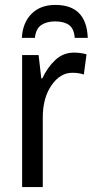

<svg xmlns="http://www.w3.org/2000/svg" viewBox="-20 -761 385 781"><path d="M69 -607H122Q126 -645 148.5 -659.5Q171 -674 204 -674Q240 -674 260.5 -659.5Q281 -645 284 -607H337Q332 -741 205 -741Q144 -741 108 -704.5Q72 -668 69 -607ZM152 -442H148L137 -537H70V0H154V-283Q154 -363 189.5 -414Q225 -465 274 -465Q300 -465 321 -458L332 -540Q308 -547 281 -547Q237 -547 205 -517Q173 -487 152 -442Z"/></svg>

Font: Noto Sans Display SemiCondensed
Style: Regular
Weight: 400
Width: 4
Designer: Monotype Design team
Foundry: Monotype Imaging Inc.
Version: 1.000